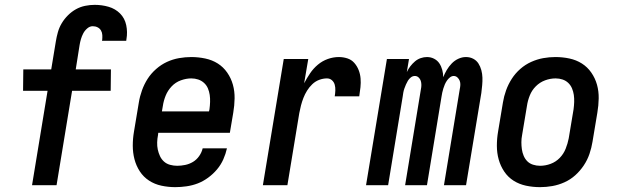

<svg xmlns="http://www.w3.org/2000/svg" viewBox="-20 -763 2540 791"><path d="M112 0 176 -389H75L76 -477H191L210 -592Q213 -611 218.5 -630.5Q224 -650 234.5 -667.5Q245 -685 260 -700Q275 -715 293 -725Q311 -735 331 -739Q351 -743 370 -743Q400 -743 427.5 -735Q455 -727 474.5 -707.5Q494 -688 500 -659.5Q506 -631 501 -602L500 -595H400L401 -598Q402 -608 401.5 -618.5Q401 -629 396 -637.5Q391 -646 382 -650.5Q373 -655 362 -655Q350 -655 339.5 -646Q329 -637 323 -625.5Q317 -614 313.5 -602Q310 -590 308 -578L292 -477H437L436 -389H277L213 0Z M702 8Q673 8 645 2Q617 -4 594 -19Q571 -34 556 -57Q541 -80 534 -107Q527 -134 527 -163Q527 -192 532 -221L552 -341Q556 -366 565 -391Q574 -416 588 -438Q602 -460 623 -478.5Q644 -497 668 -508Q692 -519 717.5 -523.5Q743 -528 768 -528Q797 -528 825.5 -522Q854 -516 877 -501.5Q900 -487 916 -464Q932 -441 939.5 -414Q947 -387 946.5 -357.5Q946 -328 941 -299L927 -216H632L631 -207Q628 -192 627.5 -176.5Q627 -161 630 -147Q633 -133 639 -120Q645 -107 655.5 -97.5Q666 -88 680.5 -84Q695 -80 710 -80Q726 -80 743 -83.5Q760 -87 775 -96Q790 -105 800.5 -120Q811 -135 815 -152H915Q910 -129 900 -106.5Q890 -84 874 -65Q858 -46 837.5 -31Q817 -16 795 -7.5Q773 1 749 4.5Q725 8 702 8ZM647 -304H841L843 -313Q845 -328 845.5 -343Q846 -358 844 -372Q842 -386 836.5 -399Q831 -412 820.5 -421.5Q810 -431 796.5 -435.5Q783 -440 768 -440Q747 -440 725 -432Q703 -424 687 -407Q671 -390 662.5 -369Q654 -348 651 -327Z M1063 0 1149 -520H1250L1233 -420Q1244 -441 1257.5 -461Q1271 -481 1289.5 -496.5Q1308 -512 1330.5 -520Q1353 -528 1376 -528Q1394 -528 1411 -522.5Q1428 -517 1439.5 -504Q1451 -491 1457.5 -474.5Q1464 -458 1465.5 -440Q1467 -422 1465 -403.5Q1463 -385 1460 -366H1359Q1361 -378 1361.5 -390.5Q1362 -403 1359 -414Q1356 -425 1347.5 -432.5Q1339 -440 1327 -440Q1311 -440 1295 -434Q1279 -428 1266.5 -416Q1254 -404 1245 -389.5Q1236 -375 1230 -359.5Q1224 -344 1220 -328.5Q1216 -313 1213 -297L1164 0Z M1488 0 1574 -520H1665L1656 -466Q1662 -479 1670.5 -490Q1679 -501 1689.5 -510Q1700 -519 1713 -523.5Q1726 -528 1739 -528Q1755 -528 1768.5 -521Q1782 -514 1790 -502Q1798 -490 1802 -475Q1806 -460 1806 -445Q1812 -460 1820.5 -474.5Q1829 -489 1841 -501.5Q1853 -514 1868.5 -521Q1884 -528 1899 -528H1900Q1916 -528 1929.5 -521Q1943 -514 1951 -501.5Q1959 -489 1963 -474Q1967 -459 1967.5 -443.5Q1968 -428 1966.5 -412Q1965 -396 1963 -380L1900 0H1809L1874 -395Q1876 -404 1876.5 -413Q1877 -422 1874 -430Q1871 -438 1864.5 -444Q1858 -450 1849 -450Q1841 -450 1833.5 -444Q1826 -438 1821 -430.5Q1816 -423 1812.5 -415Q1809 -407 1806.5 -398.5Q1804 -390 1802 -381.5Q1800 -373 1799 -365L1739 0H1649L1714 -395Q1716 -404 1716 -413Q1716 -422 1713.5 -430Q1711 -438 1704.5 -444Q1698 -450 1689 -450Q1680 -450 1672.5 -444Q1665 -438 1660.5 -430.5Q1656 -423 1652.5 -415Q1649 -407 1646 -398.5Q1643 -390 1641.5 -381.5Q1640 -373 1639 -365L1579 0Z M2205 8Q2175 8 2147 2Q2119 -4 2096 -18.5Q2073 -33 2057.5 -56Q2042 -79 2034.5 -106Q2027 -133 2027 -162.5Q2027 -192 2032 -221L2052 -341Q2056 -366 2065 -391Q2074 -416 2088.5 -438.5Q2103 -461 2123.5 -479Q2144 -497 2168.5 -508Q2193 -519 2218 -523.5Q2243 -528 2268 -528Q2298 -528 2326 -522Q2354 -516 2377 -501.5Q2400 -487 2416 -464Q2432 -441 2439.5 -414Q2447 -387 2446.5 -357.5Q2446 -328 2441 -299L2421 -179Q2417 -154 2408.5 -129Q2400 -104 2385 -81.5Q2370 -59 2350 -41Q2330 -23 2305.5 -12Q2281 -1 2255.5 3.5Q2230 8 2205 8ZM2205 -80Q2227 -80 2248.5 -88Q2270 -96 2286 -112.5Q2302 -129 2310.5 -150.5Q2319 -172 2323 -193L2343 -313Q2345 -328 2345.5 -343Q2346 -358 2344 -372Q2342 -386 2336.5 -399Q2331 -412 2321 -421.5Q2311 -431 2297.5 -435.5Q2284 -440 2269 -440Q2247 -440 2225.5 -432Q2204 -424 2187.5 -407.5Q2171 -391 2162.5 -369.5Q2154 -348 2151 -327L2131 -207Q2128 -192 2128 -177Q2128 -162 2130 -148Q2132 -134 2137.5 -121Q2143 -108 2152.5 -98.5Q2162 -89 2176 -84.5Q2190 -80 2205 -80Z"/></svg>

Font: Iosevka Term Curly SmBd Obl
Style: Regular
Weight: 600
Italic angle: -9°
Designer: Belleve Invis
Foundry: Belleve Invis
Version: Version 32.3.0